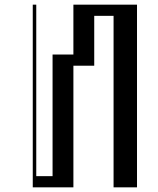

<svg xmlns="http://www.w3.org/2000/svg" viewBox="-20 -804 678 824"><path d="M120.6 -784H135.6V-48H205.6V-570H295V-784H568V0H467.4V-736H384.4V-522H295V0H120.6Z"/></svg>

Font: Facade Sud
Style: Regular
Weight: 100
Designer: Éléonore Fines
Foundry: Velvetyne Type Foundry
Version: Version 1.001;Glyphs 3.2 (3202)